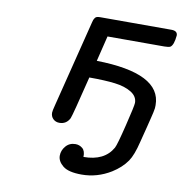

<svg xmlns="http://www.w3.org/2000/svg" viewBox="-77 -544 778 816"><g transform="rotate(10 312.0 -136.0)"><path d="M159.2 -37.1Q159.2 -44.9 166 -70.8L259.8 -444.8Q261.7 -452.6 262.9 -455.8Q264.2 -459 267.6 -464.1Q271 -469.2 276.6 -470.7Q282.2 -472.2 291 -472.2H597.2Q624 -472.2 624 -452.1Q620.1 -410.2 606 -400.9Q599.1 -397 580.1 -397H335L308.1 -287.1Q586.9 -282.2 586.9 -145Q586.9 -137.2 586.4 -131.6Q585.9 -126 583 -113Q580.1 -100.1 577.1 -88.1Q574.2 -76.2 566.2 -44.2Q558.1 -12.2 549.8 20Q535.6 79.1 517.1 106Q494.1 139.2 454.1 164.1Q395 200.2 328.1 200.2Q271 200.2 247.1 180.7Q223.1 161.1 223.1 137.2Q223.1 114.3 239 95.7Q254.9 77.1 280.8 77.1Q297.9 77.1 311 88.1Q324.2 99.1 323.2 125Q413.1 125 448.2 63Q456.1 48.8 477.5 -39.1Q499 -127 499 -139.2Q499 -167 471.4 -184.1Q443.8 -201.2 400.4 -206.5Q356.9 -211.9 289.1 -211.9Q248 -43.9 241.2 -27.8Q227.1 0 196.8 0Q180.7 0 169.9 -10.5Q159.2 -21 159.2 -37.1Z"/></g></svg>

Font: CMU Concrete
Style: BoldItalic
Weight: 700
Italic angle: -14.04°
Version: Version 0.7.0